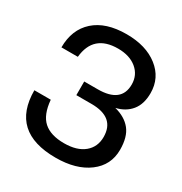

<svg xmlns="http://www.w3.org/2000/svg" viewBox="-171 -849 935 986"><g transform="rotate(30 297.0 -356.0)"><path d="M296.9 9.8Q29.8 9.8 29.8 -235.8H127Q134.3 -150.4 176 -113.3Q217.8 -76.2 296.9 -76.2Q373.5 -76.2 415.8 -111.3Q458 -146.5 458 -205.1Q458 -321.8 318.8 -321.8H229V-402.8H309.1Q448.2 -402.8 448.2 -511.2Q448.2 -566.9 406.5 -601.6Q364.7 -636.2 295.9 -636.2Q150.9 -636.2 137.2 -496.1H40Q40 -601.6 107.2 -661.9Q174.3 -722.2 296.9 -722.2Q412.6 -722.2 483.4 -666.7Q554.2 -611.3 554.2 -521Q554.2 -456.1 522.5 -417Q490.7 -377.9 435.1 -365.2Q498 -349.1 531 -308.1Q564 -267.1 564 -190.9Q564 -99.6 491 -44.9Q418 9.8 296.9 9.8Z"/></g></svg>

Font: Creato Display Medium
Style: Regular
Weight: 500
Version: Version 1.000